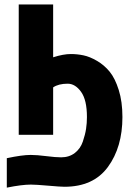

<svg xmlns="http://www.w3.org/2000/svg" viewBox="-20 -608 602 866"><path d="M10.7 105.5Q80.1 90.8 118.2 90.8Q146.5 90.8 188.5 96.2Q230.5 101.6 255.9 101.6Q292 101.6 317.4 82Q342.8 62.5 353.5 30.8Q364.3 -1 368.2 -26.9Q372.1 -52.7 372.1 -80.1Q372.1 -157.2 345.7 -193.8Q319.3 -230.5 285.2 -230.5Q244.1 -230.5 219.7 -213.9V0H64.5V-587.9H219.7V-349.6Q265.6 -364.3 299.8 -364.3Q328.1 -364.3 356.4 -358.4Q384.8 -352.5 417.5 -333.5Q450.2 -314.5 474.6 -284.7Q499 -254.9 515.6 -202.1Q532.2 -149.4 532.2 -80.1Q532.2 55.7 466.8 145Q401.4 234.4 270.5 234.4Q252.9 234.4 197.3 229.5Q141.6 224.6 119.1 224.6Q79.1 224.6 10.7 238.3Z"/></svg>

Font: Gothic A1 Black
Style: Regular
Weight: 900
Version: Version 2.50